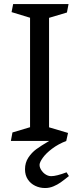

<svg xmlns="http://www.w3.org/2000/svg" viewBox="-20 -696 392 948"><path d="M128.4 -67.9V-608.4L37.1 -636.2L44.9 -675.8H318.4L310.5 -634.3L222.2 -607.9V-67.4L315.9 -39.6L307.1 0Q267.1 15.6 237.1 38.3Q207 61 191.2 83.3Q175.3 105.5 175.3 118.2Q175.3 132.8 187 148.4Q198.7 164.1 216.3 170.9Q224.1 173.8 232.9 173.8Q258.3 173.8 308.6 154.8L320.3 173.3Q295.4 193.4 279.5 204.6Q263.7 215.8 243.9 224.1Q224.1 232.4 202.6 232.4Q176.3 232.4 153.6 221.4Q130.9 210.4 117.2 189.7Q103.5 168.9 103.5 140.1Q103.5 106.9 120.1 82Q136.7 57.1 159.4 40.5Q182.1 23.9 222.7 0H33.7L41.5 -42Z"/></svg>

Font: Vesper Libre
Style: Regular
Weight: 400
Designer: Robert Keller & Kimya Gandhi
Foundry: Mota Italic
Version: Version 1.058